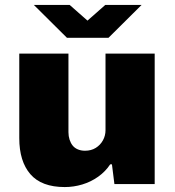

<svg xmlns="http://www.w3.org/2000/svg" viewBox="-20 -745 707 777"><path d="M242 12Q148 12 103 -40Q58 -92 58 -186V-528H257V-210Q257 -194 261.5 -180Q266 -166 274 -156Q282 -146 295 -140.5Q308 -135 324 -135Q349 -135 367.5 -146.5Q386 -158 396.5 -177Q407 -196 407 -218V-528H606V0H443L433 -80H426Q407 -51 377.5 -30Q348 -9 313 1.5Q278 12 242 12ZM117 -725H262L363 -636H305L406 -725H553L419 -592H251Z"/></svg>

Font: Archivo SemiBold Black
Style: Regular
Weight: 900
Version: Version 2.001